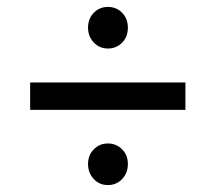

<svg xmlns="http://www.w3.org/2000/svg" viewBox="-20 -627 622 554"><path d="M234 -547Q234 -573 250.5 -590Q267 -607 291 -607Q316 -607 332.5 -590Q349 -573 349 -547Q349 -521 332.5 -504Q316 -487 291 -487Q267 -487 250.5 -504.5Q234 -522 234 -547ZM67 -389H515V-310H67ZM234 -154Q234 -179 250.5 -196Q267 -213 291 -213Q316 -213 332.5 -196Q349 -179 349 -154Q349 -128 332.5 -110.5Q316 -93 291 -93Q267 -93 250.5 -110.5Q234 -128 234 -154Z"/></svg>

Font: Montserrat Alternates Medium
Style: Regular
Weight: 500
Designer: Julieta Ulanovsky
Foundry: Julieta Ulanovsky
Version: Version 7.200